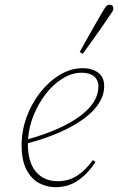

<svg xmlns="http://www.w3.org/2000/svg" viewBox="-20 -767 492 800"><path d="M320 -464Q280 -464 241 -440Q202 -416 171 -376Q140 -336 120 -286.5Q100 -237 97 -187Q236 -226 313 -283Q390 -340 390 -406Q390 -435 371 -449.5Q352 -464 320 -464ZM211 13Q175 13 143 -4Q111 -21 90.5 -59.5Q70 -98 70 -162Q70 -221 90.5 -278Q111 -335 147 -381Q183 -427 229 -455Q275 -483 326 -483Q362 -483 388 -465Q414 -447 414 -408Q414 -335 329.5 -272.5Q245 -210 96 -170Q96 -91 129.5 -51.5Q163 -12 221 -12Q265 -12 300.5 -34.5Q336 -57 367 -100L378 -92Q346 -43 305 -15Q264 13 211 13ZM312 -550Q326 -576 343 -606Q360 -636 376 -664Q392 -692 403 -711Q414 -730 420.5 -738.5Q427 -747 434 -747Q441 -748 446.5 -744.5Q452 -741 452 -733Q453 -726 446.5 -716Q440 -706 428 -689Q417 -672 399 -646.5Q381 -621 361.5 -593.5Q342 -566 325 -543Z"/></svg>

Font: Source Serif Pro ExtraLight
Style: Italic
Weight: 200
Italic angle: -12°
Designer: Frank Grießhammer
Foundry: Adobe Systems Incorporated
Version: Version 3.001;hotconv 1.0.111;makeotfexe 2.5.65597